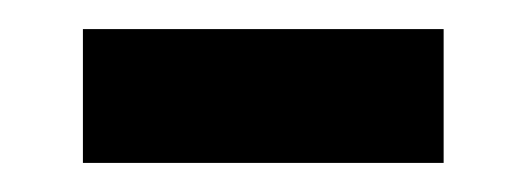

<svg xmlns="http://www.w3.org/2000/svg" viewBox="-20 -334 362 132"><path d="M37 -222V-314H285V-222Z"/></svg>

Font: Noto Sans NKo Unjoined Medium
Style: Regular
Weight: 500
Designer: Monotype Design Team
Foundry: Monotype Imaging Inc.
Version: Version 2.004